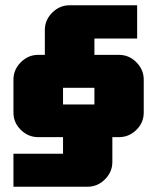

<svg xmlns="http://www.w3.org/2000/svg" viewBox="-20 -708 596 728"><path d="M525 -281Q525 -243 497 -215.5Q469 -188 431 -188H406V-94Q406 -56 378 -28Q350 0 312 0H31V-125H219V-188H125Q87 -188 59 -215.5Q31 -243 31 -281V-406Q31 -444 59 -472Q87 -500 125 -500H150V-594Q150 -632 178 -660Q206 -688 244 -688H500V-562H338V-500H431Q469 -500 497 -472Q525 -444 525 -406ZM219 -375V-312H338V-375Z"/></svg>

Font: CostaRica
Style: Normal
Weight: 900
Version: Version 1.3